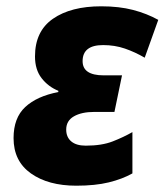

<svg xmlns="http://www.w3.org/2000/svg" viewBox="-20 -579 522 609"><path d="M222 10Q133 10 78 -29Q23 -68 23 -141Q23 -205 60 -239.5Q97 -274 165 -287V-291Q133 -304 112 -331Q91 -358 91 -400Q91 -480 148 -519.5Q205 -559 301 -559Q358 -559 402 -547.5Q446 -536 482 -516L439 -396Q408 -414 376 -425Q344 -436 307 -436Q242 -436 242 -385Q242 -340 309 -340H367L343 -224H279Q239 -224 214.5 -210Q190 -196 190 -168Q190 -144 206 -130.5Q222 -117 252 -117Q303 -117 337.5 -130.5Q372 -144 400 -160V-29Q368 -11 325 -0.5Q282 10 222 10Z"/></svg>

Font: Noto Sans ExtraBold
Style: Italic
Weight: 800
Italic angle: -12°
Designer: Monotype Design Team
Foundry: Monotype Imaging Inc.
Version: Version 2.013; ttfautohint (v1.8.4.7-5d5b)